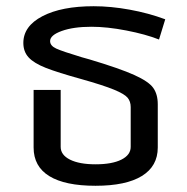

<svg xmlns="http://www.w3.org/2000/svg" viewBox="-20 -587 602 617"><path d="M88 -113V-298H175V-115Q175 -89 205 -74Q235 -59 287 -59Q340 -59 370 -74Q400 -89 400 -115V-243Q400 -261 390 -273Q380 -285 346 -299Q312 -313 241 -333Q165 -354 127 -369Q89 -384 72 -402.5Q55 -421 55 -449Q55 -503 116.5 -535Q178 -567 281 -567Q336 -567 396.5 -556Q457 -545 511 -525L491 -460Q448 -477 386 -489Q324 -501 274 -501Q216 -501 178.5 -487.5Q141 -474 141 -455Q141 -440 160.5 -431Q180 -422 243 -403L268 -396Q365 -367 411.5 -346Q458 -325 472.5 -304.5Q487 -284 487 -252V-113Q487 -53 436 -21.5Q385 10 287 10Q189 10 138.5 -21Q88 -52 88 -113Z"/></svg>

Font: KoHo Medium
Style: Regular
Weight: 500
Version: Version 1.000; ttfautohint (v1.6)